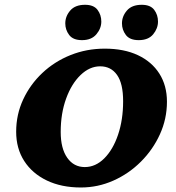

<svg xmlns="http://www.w3.org/2000/svg" viewBox="-20 -789 749 817"><path d="M324.2 8.8Q241.2 8.8 179.2 -21Q117.2 -50.8 83 -104Q48.8 -157.2 48.8 -228.5Q48.8 -301.8 78.6 -365.7Q108.4 -429.7 160.2 -478.5Q211.9 -527.3 280.3 -554.7Q348.6 -582 425.8 -582Q507.8 -582 566.9 -554.2Q626 -526.4 658.2 -475.6Q690.4 -424.8 690.4 -356.4Q690.4 -283.2 660.6 -217.8Q630.9 -152.3 579.6 -101.1Q528.3 -49.8 462.4 -20.5Q396.5 8.8 324.2 8.8ZM340.8 -78.1Q386.7 -78.1 423.8 -115.2Q460.9 -152.3 482.4 -215.8Q503.9 -279.3 503.9 -358.4Q503.9 -433.6 478 -470.2Q452.1 -506.8 406.2 -506.8Q361.3 -506.8 322.8 -469.7Q284.2 -432.6 261.2 -369.1Q238.3 -305.7 238.3 -227.5Q238.3 -157.2 266.1 -117.7Q293.9 -78.1 340.8 -78.1ZM329.1 -618.2Q291 -618.2 274.4 -640.1Q257.8 -662.1 257.8 -689.5Q257.8 -719.7 278.8 -744.1Q299.8 -768.6 341.8 -768.6Q378.9 -768.6 395 -747.1Q411.1 -725.6 411.1 -697.3Q411.1 -668 390.1 -643.1Q369.1 -618.2 329.1 -618.2ZM570.3 -618.2Q532.2 -618.2 515.6 -640.1Q499 -662.1 499 -689.5Q499 -719.7 520 -744.1Q541 -768.6 583 -768.6Q620.1 -768.6 636.2 -747.1Q652.3 -725.6 652.3 -697.3Q652.3 -668 631.8 -643.1Q611.3 -618.2 570.3 -618.2Z"/></svg>

Font: Crimson Pro Black
Style: Italic
Weight: 900
Italic angle: -12°
Designer: Jacques Le Bailly
Foundry: Baron von Fonthausen
Version: Version 1.003